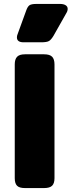

<svg xmlns="http://www.w3.org/2000/svg" viewBox="-20 -956 364 976"><path d="M66 -766Q66 -774 69 -781L113 -902Q120 -922 129.5 -929Q139 -936 165 -936H285Q303 -936 313.5 -929.5Q324 -923 324 -911Q324 -900 317 -889L252 -774Q240 -754 229 -747.5Q218 -741 189 -741H100Q66 -741 66 -766ZM55 -50V-629Q55 -655 67 -667.5Q79 -680 107 -680H204Q233 -680 245 -667.5Q257 -655 257 -629V-50Q257 -24 245 -12Q233 0 204 0H107Q78 0 66.5 -12Q55 -24 55 -50Z"/></svg>

Font: Mitr SemiBold
Style: Regular
Weight: 600
Designer: Thanarat Vachiruckul
Foundry: Cadson Demak
Version: Version 1.003